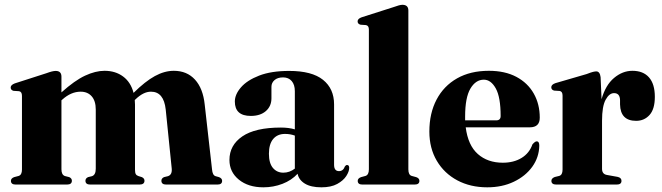

<svg xmlns="http://www.w3.org/2000/svg" viewBox="-20 -769 2758 800"><path d="M236 -449.5V-384Q291 -433.5 334.5 -453.8Q378 -474 415.5 -474Q461 -474 493 -450.2Q525 -426.5 536.5 -382Q585 -430 625.2 -452Q665.5 -474 704 -474Q759 -474 792.5 -437.2Q826 -400.5 833 -333L863.5 -63Q865.5 -39 878 -35L892.5 -31Q905.5 -26 905.5 -15.5Q905.5 0 886 0H672.5Q652.5 0 652.5 -16Q652.5 -26 663.5 -31L680 -35Q698 -41 695.5 -67L670.5 -312.5Q662.5 -387 609 -387Q577.5 -387 544.5 -355L541.5 -352Q542.5 -343 542.5 -333.5V-62Q542.5 -49 545.8 -43.5Q549 -38 556.5 -35.5L571 -31Q582 -26 582 -16Q582 0 561 0H356Q336 0 336 -16Q336 -26 347 -31L363.5 -35Q379 -40.5 379 -66V-312.5Q379 -348.5 362 -367.8Q345 -387 316 -387Q276 -387 239.5 -354L236 -351V-63.5Q236 -40.5 250.5 -35.5L268.5 -31Q279.5 -26 279.5 -16Q279.5 0 259 0H45.5Q25.5 0 25.5 -15.5Q25.5 -26 39 -31L58 -36Q71.5 -40.5 71.5 -62.5V-369.5Q71.5 -387 59.5 -389L36.5 -390.5Q24.5 -393.5 24.5 -404.5Q24.5 -415 41.5 -421.5L173.5 -464Q199 -473.5 212 -473.5Q236 -473.5 236 -449.5Z M936 -102.5Q936 -164 989.8 -200.8Q1043.5 -237.5 1150.5 -237.5Q1183.5 -237.5 1208.5 -230V-389Q1208.5 -416 1195.5 -431.2Q1182.5 -446.5 1159.5 -446.5Q1136.5 -446.5 1123.8 -435.2Q1111 -424 1111 -407.5V-359.5Q1111 -326.5 1087.8 -306.2Q1064.5 -286 1025 -286Q958.5 -286 958.5 -346Q958.5 -375.5 984 -405Q1009.5 -434.5 1059.8 -454Q1110 -473.5 1185 -473.5Q1279.5 -473.5 1325.8 -436.5Q1372 -399.5 1372 -334V-82.5Q1372 -56 1392.5 -56Q1410 -56 1417 -75.5Q1421 -81.5 1426 -81.5Q1435 -81.5 1435 -69.5Q1435 -54.5 1422.8 -35.5Q1410.5 -16.5 1385 -2.5Q1359.5 11.5 1319 11.5Q1275.5 11.5 1250.2 -4Q1225 -19.5 1220 -45Q1194.5 -17.5 1156.8 -3Q1119 11.5 1077.5 11.5Q1014.5 11.5 975.2 -20.5Q936 -52.5 936 -102.5ZM1100.5 -128.5Q1100.5 -89 1117.2 -69.2Q1134 -49.5 1160.5 -49.5Q1186.5 -49.5 1208.5 -66.5V-204Q1189.5 -211 1167.5 -211Q1136 -211 1118.2 -189.8Q1100.5 -168.5 1100.5 -128.5Z M1681.5 -725V-63.5Q1681.5 -40 1695.5 -36L1714 -31Q1727.5 -26.5 1727.5 -15.5Q1727.5 0 1707.5 0H1490Q1470.5 0 1470.5 -15.5Q1470.5 -26 1484.5 -31L1503 -36Q1517 -40.5 1517 -63.5V-646Q1517 -662.5 1504.5 -664.5L1482.5 -666Q1470 -669 1470 -680Q1470 -691 1487 -697L1618.5 -739Q1645.5 -749 1656.5 -749Q1681.5 -749 1681.5 -725Z M2229 -278.5Q2229 -238.5 2187.5 -238.5H1920.5Q1930 -163.5 1971 -127.2Q2012 -91 2075 -91Q2120.5 -91 2153 -110.8Q2185.5 -130.5 2198.5 -167.5Q2209.5 -180 2216 -180Q2227.5 -180 2227 -161.5Q2226 -113.5 2197.8 -74.2Q2169.5 -35 2121 -11.8Q2072.5 11.5 2010 11.5Q1940 11.5 1885.5 -17.5Q1831 -46.5 1800 -99Q1769 -151.5 1769 -221Q1769 -297 1799 -354Q1829 -411 1884.5 -442.5Q1940 -474 2017 -474Q2084 -474 2131.5 -448.8Q2179 -423.5 2204 -379.2Q2229 -335 2229 -278.5ZM1918 -283.5Q1918 -275.5 1918 -267.5H2047.5Q2066 -267.5 2066 -285.5Q2066 -364 2045.8 -400.5Q2025.5 -437 1996 -437Q1962 -437 1940 -399.8Q1918 -362.5 1918 -283.5Z M2482.5 -447.5 2486.5 -355.5Q2503 -414.5 2538.5 -444.2Q2574 -474 2615 -474Q2660 -474 2684.2 -446.5Q2708.5 -419 2708.5 -365.5Q2708.5 -314.5 2686.5 -290Q2664.5 -265.5 2630.5 -265.5Q2565 -265.5 2563.5 -334V-352.5Q2562.5 -381 2538.5 -381Q2518.5 -381 2503.5 -353.5Q2488.5 -326 2488.5 -266V-65.5Q2488.5 -43.5 2509 -40L2553.5 -32Q2569.5 -28.5 2569.5 -15.5Q2569.5 0 2549.5 0H2298Q2277.5 0 2277.5 -15.5Q2277.5 -26 2291.5 -31.5L2310 -36Q2324 -40 2324 -62.5V-370.5Q2324 -388 2312 -390L2289 -391.5Q2277 -394.5 2277 -405.5Q2277 -416.5 2294 -422.5L2424.5 -460.5Q2442.5 -467.5 2450.8 -469.5Q2459 -471.5 2464.5 -471.5Q2479.5 -471.5 2482.5 -447.5Z"/></svg>

Font: Fraunces 72pt S000
Style: Bold
Weight: 700
Version: Version 1.000; ttfautohint (v1.8.3)